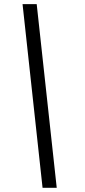

<svg xmlns="http://www.w3.org/2000/svg" viewBox="-20 -731 410 927"><path d="M253.9 175.8H185.5L88.9 -710.9H157.2Z"/></svg>

Font: Crimson Pro ExtraLight Medium
Style: Italic
Weight: 500
Italic angle: -12°
Version: Version 1.002